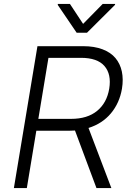

<svg xmlns="http://www.w3.org/2000/svg" viewBox="-20 -964 671 984"><path d="M51.1 0 171.9 -727.3H406.6Q463.4 -727.3 505.5 -711.3Q547.6 -695.3 571.7 -666.4Q595.9 -637.4 604.4 -597.7Q612.9 -557.9 605.1 -509.6Q592.7 -436.1 548.5 -383.2Q504.3 -330.3 433.6 -308.2L550.8 0H474.4L364.3 -295.1Q350.1 -294 335.6 -294H166.2L117.5 0ZM176.5 -354.8H344.1Q427.9 -354.8 477.8 -395.8Q527.7 -436.8 539.8 -509.6Q551.8 -583.5 515.4 -625.5Q479 -667.6 394.9 -667.6H228.3ZM338.4 -943.9 405.9 -841.6 506.4 -943.9H570.3L569.2 -938.9L425.8 -796.2H372.9L275.9 -938.9L276.6 -943.9Z"/></svg>

Font: Karasuma Gothic
Style: Light Italic
Weight: 300
Italic angle: 9.39998°
Designer: Rasmus Andersson / Ryoko Nishizuka
Foundry: rsms
Version: Version 1.00